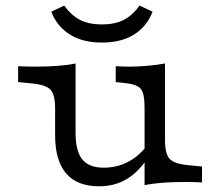

<svg xmlns="http://www.w3.org/2000/svg" viewBox="-20 -648 782 682"><path d="M248.4 -412.9V-206.5H175.8V-262.1Q175.8 -311.3 159.7 -329Q143.5 -346.8 93.5 -351.6L44.4 -356.5V-412.9Q55.6 -412.1 72.6 -411.7Q89.5 -411.3 109.7 -411.3Q148.4 -411.3 185.1 -414.1Q221.8 -416.9 248.4 -422.6ZM248.4 -206.5V-175.8Q248.4 -111.3 272.2 -81.9Q296 -52.4 348.4 -52.4Q405.6 -52.4 450.8 -82.3Q496 -112.1 528.2 -171L527.4 -126.6Q493.5 -58.1 445.6 -22.2Q397.6 13.7 332.3 13.7Q254 13.7 214.9 -31.9Q175.8 -77.4 175.8 -167.7V-206.5ZM493.5 0V-206.5H566.1V-150.8Q566.1 -101.6 582.3 -83.9Q598.4 -66.1 648.4 -61.3L697.6 -56.5V0Q686.3 -0.8 669.8 -1.2Q653.2 -1.6 632.3 -1.6Q593.5 -1.6 556.9 1.2Q520.2 4 493.5 9.7ZM566.1 -412.9V-206.5H493.5V-267.7Q493.5 -314.5 481 -331Q468.5 -347.6 429 -352.4L391.1 -356.5V-412.9Q401.6 -412.1 413.7 -411.7Q425.8 -411.3 441.1 -411.3Q471.8 -411.3 506.5 -414.5Q541.1 -417.7 566.1 -422.6ZM341.9 -496.8Q272.6 -496.8 227 -526.2Q181.5 -555.6 162.1 -606.5L208.1 -628.2Q232.3 -594.4 263.3 -577.8Q294.4 -561.3 341.9 -561.3Q389.5 -561.3 420.6 -577.8Q451.6 -594.4 475.8 -628.2L521.8 -606.5Q502.4 -554.8 456.9 -525.8Q411.3 -496.8 341.9 -496.8Z"/></svg>

Font: Playfair 5pt SemiExpanded Light
Style: Regular
Weight: 300
Width: 6
Designer: Claus Eggers Sørensen
Foundry: Claus Eggers Sørensen
Version: Version 2.203